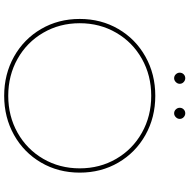

<svg xmlns="http://www.w3.org/2000/svg" viewBox="-14 -868 886 897"><g transform="rotate(90 428.5 -420.0)"><path d="M428 3Q327 3 245 -43Q163 -89 116 -169.5Q69 -250 69 -350Q69 -450 116 -530.5Q163 -611 245 -657Q327 -703 428 -703Q529 -703 611 -657Q693 -611 740 -530.5Q787 -450 787 -350Q787 -250 740 -169.5Q693 -89 611 -43Q529 3 428 3ZM428 -16Q523 -16 600.5 -59.5Q678 -103 722.5 -179.5Q767 -256 767 -350Q767 -444 722.5 -520.5Q678 -597 600.5 -640.5Q523 -684 428 -684Q333 -684 255.5 -640.5Q178 -597 133.5 -520.5Q89 -444 89 -350Q89 -256 133.5 -179.5Q178 -103 255.5 -59.5Q333 -16 428 -16ZM510 -791Q499 -791 491.5 -799Q484 -807 484 -817Q484 -828 491.5 -835.5Q499 -843 510 -843Q520 -843 528 -835.5Q536 -828 536 -817Q536 -807 528 -799Q520 -791 510 -791ZM346 -791Q335 -791 327.5 -799Q320 -807 320 -817Q320 -828 327.5 -835.5Q335 -843 346 -843Q356 -843 364 -835.5Q372 -828 372 -817Q372 -807 364 -799Q356 -791 346 -791Z"/></g></svg>

Font: Montserrat
Style: Regular
Weight: 400
Designer: Julieta Ulanovsky
Foundry: Julieta Ulanovsky
Version: Version 8.000